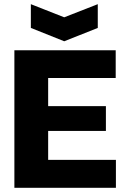

<svg xmlns="http://www.w3.org/2000/svg" viewBox="-20 -901 607 921"><path d="M49 0V-660H211V0ZM168 0V-134H536V0ZM168 -273V-392H488V-273ZM168 -527V-660H535V-527ZM128 -881 288 -818 449 -881V-767L288 -703L128 -767Z"/></svg>

Font: Bricolage Grotesque 72pt ExtraBold
Style: Regular
Weight: 800
Designer: Mathieu Triay
Foundry: Atelier Triay
Version: Version 1.001;gftools[0.9.33.dev8+g029e19f]